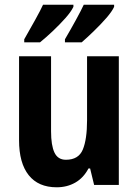

<svg xmlns="http://www.w3.org/2000/svg" viewBox="-20 -786 588 816"><path d="M485 -547V0H380L363 -70H356Q335 -30 300 -10Q265 10 221 10Q143 10 102 -41.5Q61 -93 61 -190V-547H197V-228Q197 -168 211.5 -137.5Q226 -107 260 -107Q314 -107 332 -150.5Q350 -194 350 -275V-547ZM465 -757Q456 -737 431.5 -709Q407 -681 378 -653Q349 -625 327 -606H256V-619Q280 -660 302.5 -701Q325 -742 336 -766H465ZM292 -757Q282 -736 258 -709Q234 -682 205 -654.5Q176 -627 150 -606H83V-619Q107 -661 129.5 -701.5Q152 -742 163 -766H292Z"/></svg>

Font: Noto Sans Arabic Cond
Style: Bold
Weight: 700
Width: 3
Designer: Monotype Design Team, Nadine Chahine, Nizar Qandah and Khaled Hosny
Foundry: Monotype Imaging Inc.
Version: Version 2.012; ttfautohint (v1.8.4.7-5d5b)